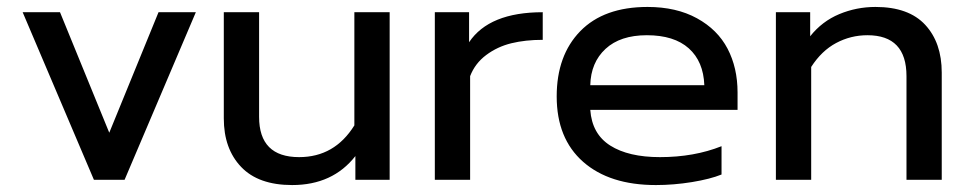

<svg xmlns="http://www.w3.org/2000/svg" viewBox="-20 -515 2777 550"><path d="M249 0 44.9 -480H151.9L293 -134.8L434.1 -480H541L336.9 0Z M816.9 15.1Q720.2 15.1 670.7 -36.9Q621.1 -88.9 621.1 -175.8V-480H722.2V-180.2Q722.2 -64.9 836.9 -64.9Q938.5 -64.9 995.1 -155.8V-480H1096.2V0H998V-67.9Q933.1 15.1 816.9 15.1Z M1225.6 0V-480H1323.7V-394Q1381.3 -480 1534.7 -480V-400.9Q1484.9 -400.9 1444.8 -391.1Q1404.8 -381.3 1372.8 -357.4Q1340.8 -333.5 1326.7 -296.9V0Z M1858.9 15.1Q1726.1 15.1 1650.4 -51.5Q1574.7 -118.2 1574.7 -238.8Q1574.7 -356.4 1642.3 -425.8Q1710 -495.1 1835 -495.1Q1917.5 -495.1 1976.6 -462.6Q2035.6 -430.2 2064.2 -375.5Q2092.8 -320.8 2092.8 -250V-200.2H1670.9Q1675.8 -131.3 1728 -98.1Q1780.3 -64.9 1870.6 -64.9Q1968.3 -64.9 2046.9 -96.2V-15.1Q2014.6 -2 1962.2 6.6Q1909.7 15.1 1858.9 15.1ZM1670.9 -271H1997.6Q1995.1 -338.9 1953.1 -376.5Q1911.1 -414.1 1833 -414.1Q1756.8 -414.1 1714.6 -375Q1672.4 -335.9 1670.9 -271Z M2202.6 0V-480H2300.8V-411.1Q2335 -454.1 2384.3 -474.6Q2433.6 -495.1 2487.8 -495.1Q2583 -495.1 2630.4 -443.8Q2677.7 -392.6 2677.7 -307.1V0H2576.7V-296.9Q2576.7 -414.1 2464.8 -414.1Q2417 -414.1 2375.2 -391.8Q2333.5 -369.6 2303.7 -323.2V0Z"/></svg>

Font: Prompt
Style: Regular
Weight: 400
Designer: Katatrad Team
Foundry: CadsonDemak
Version: Version 1.000;PS 001.000;hotconv 1.0.88;makeotf.lib2.5.64775